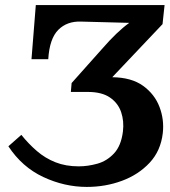

<svg xmlns="http://www.w3.org/2000/svg" viewBox="-20 -720 671 756"><path d="M322 16Q234 16 150.5 -23Q67 -62 13 -144L64 -189Q92 -154 125 -125.5Q158 -97 198.5 -81Q239 -65 290 -65Q326 -65 363.5 -75.5Q401 -86 429 -116Q457 -146 464 -202Q469 -243 457 -278.5Q445 -314 413 -336Q381 -358 326 -358H259L262 -393L385 -531Q412 -562 438 -587Q464 -612 489 -630L299 -635Q244 -637 209.5 -602.5Q175 -568 170 -487H104L121 -700H628L620 -625L422 -416Q498 -415 543.5 -382Q589 -349 608 -299Q627 -249 621 -196Q613 -126 569 -79Q525 -32 460 -8Q395 16 322 16Z"/></svg>

Font: Lora Italic
Style: Italic
Weight: 400
Italic angle: -3°
Designer: Olga Karpushina, Alexei Vanyashin (Cyrillic)
Foundry: Cyreal
Version: Version 2.210; ttfautohint (v1.8.1.43-b0c9)